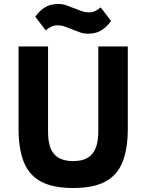

<svg xmlns="http://www.w3.org/2000/svg" viewBox="-20 -931 734 963"><path d="M73 -698H221V-270Q221 -221 233.5 -188.5Q246 -156 274 -139.5Q302 -123 347 -123Q392 -123 419.5 -139.5Q447 -156 460 -188.5Q473 -221 473 -270V-698H621V-286Q621 -183 594 -117Q567 -51 507 -19.5Q447 12 347 12Q247 12 187 -19.5Q127 -51 100 -117Q73 -183 73 -286ZM423 -762Q401 -762 383 -768Q365 -774 346 -782Q324 -791 306 -797.5Q288 -804 268 -804Q251 -804 238 -798Q225 -792 209 -779L157 -847Q175 -874 203 -892.5Q231 -911 271 -911Q294 -911 311.5 -905Q329 -899 348 -891Q370 -882 388.5 -875.5Q407 -869 426 -869Q443 -869 456 -875Q469 -881 485 -894L537 -826Q519 -799 491 -780.5Q463 -762 423 -762Z"/></svg>

Font: IBM Plex Sans
Style: Bold
Weight: 700
Designer: Mike Abbink, Paul van der Laan, Pieter van Rosmalen
Foundry: Bold Monday
Version: Version 3.201